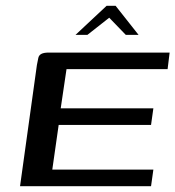

<svg xmlns="http://www.w3.org/2000/svg" viewBox="-20 -641 604 661"><path d="M49 0 107 -417Q110 -433 112 -442Q114 -451 122.5 -455.5Q131 -460 148 -460H564L557 -403H209L189 -268H508L500 -211H182L160 -57H508L500 0ZM240 -521 347 -621H378L457 -521H413L356 -580L281 -521Z"/></svg>

Font: Genos Thin Medium
Style: Italic
Weight: 500
Italic angle: -8°
Version: Version 1.010